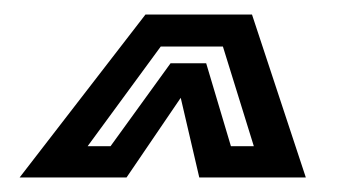

<svg xmlns="http://www.w3.org/2000/svg" viewBox="-20 -734 496 264"><path d="M7 -490 180 -714H326.5L400.5 -490H254L228.5 -599.5L154 -490ZM100.5 -533H132L214.5 -647H263.5L297.5 -533H329L286.5 -670H201Z"/></svg>

Font: Tourney Thin SemiBold
Style: Italic
Weight: 600
Italic angle: -12°
Version: Version 1.015